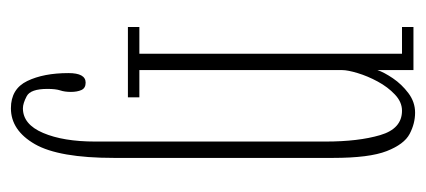

<svg xmlns="http://www.w3.org/2000/svg" viewBox="-234 -332 781 352"><g transform="rotate(90 156.0 -155.5)"><path d="M178 214.5Q142.5 214.5 128 184.5Q113.5 154.5 113.5 109Q113.5 77.5 131 77.5Q141 77.5 144.5 85.2Q148 93 148 104.5Q148 116 145.2 124.2Q142.5 132.5 142.5 147.5Q142.5 178.5 155.8 185.5Q169 192.5 178 192.5Q207.5 192.5 223.2 155.5Q239 118.5 239 60V-362.5Q239 -422.5 227.2 -462.5Q215.5 -502.5 182.5 -502.5Q166.5 -502.5 152.8 -489.5Q139 -476.5 129 -458Q119 -439.5 113.5 -421.2Q108 -403 108 -393V-21H158V0H29V-21H78V-502.5H29V-523.5H108V-457.5Q112 -469.5 123 -485.8Q134 -502 150.2 -514.2Q166.5 -526.5 186 -526.5Q206 -526.5 225 -516.5Q244 -506.5 256.5 -474.5Q269 -442.5 269 -376V25.5Q269 126.5 243.8 170.5Q218.5 214.5 178 214.5Z"/></g></svg>

Font: Imbue 50pt Thin
Style: Regular
Weight: 100
Designer: Tyler Finck
Foundry: Etcetera Type Company
Version: Version 1.102; ttfautohint (v1.8.3)